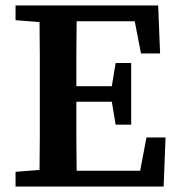

<svg xmlns="http://www.w3.org/2000/svg" viewBox="-20 -684 662 704"><path d="M37 -610V-664H560L567 -488H497L474 -606H261Q260 -545 260 -483.5Q260 -422 260 -368H390L404 -453H461V-227H404L390 -311H260Q260 -242 260 -180Q260 -118 261 -58H494L517 -180H587L580 0H37V-54L125 -61Q126 -122 126 -184Q126 -246 126 -308V-356Q126 -418 126 -480Q126 -542 125 -603Z"/></svg>

Font: Source Serif 4 SmText Semibold
Style: Regular
Weight: 600
Designer: Frank Grießhammer
Foundry: Adobe
Version: Version 4.005;hotconv 1.1.0;makeotfexe 2.6.0